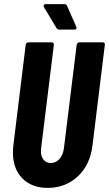

<svg xmlns="http://www.w3.org/2000/svg" viewBox="-20 -906 530 934"><path d="M43 -163Q43 -187 45 -199L105 -688Q106 -693 109.5 -696.5Q113 -700 118 -700H231Q242 -700 242 -688L180 -185Q179 -180 179 -171Q179 -145 192 -129Q205 -113 227 -113Q252 -113 269.5 -133Q287 -153 291 -185L353 -688Q354 -693 357.5 -696.5Q361 -700 366 -700H480Q485 -700 488 -696.5Q491 -693 490 -688L430 -199Q419 -105 359 -48.5Q299 8 212 8Q134 8 88.5 -38.5Q43 -85 43 -163ZM352 -770Q352 -762 341 -762H268Q261 -762 255 -769L194 -871Q192 -875 192 -878Q192 -881 195 -883.5Q198 -886 203 -886H293Q302 -886 306 -878L351 -776Q352 -774 352 -770Z"/></svg>

Font: Barlow Condensed
Style: Bold Italic
Weight: 700
Width: 3
Italic angle: -7°
Designer: Jeremy Tribby
Foundry: Tribby Type
Version: Version 1.408